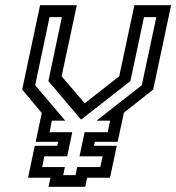

<svg xmlns="http://www.w3.org/2000/svg" viewBox="-20 -720 680 740"><path d="M167 0 174.5 -35H88L114 -158H200.5L204 -173.5H117.5L141 -284.5L65.5 -375L134.5 -700H276L217.5 -426L306.5 -322L439.5 -426L498 -700H639.5L570.5 -375L457.5 -285.5L433.5 -173.5H345.5L342 -158H430L404 -35H316L308.5 0ZM223.5 -45H271L277.5 -76H366.5L375.5 -117.5H286.5L306 -210.5H395L404.5 -255H352L526.5 -391.5L582.5 -654H535L482.5 -407.5L294 -260H291.5L166.5 -407.5L218.5 -654H171L115.5 -391.5L231.5 -255H180L171 -210.5H258.5L239 -117.5H151L142.5 -76H230Z"/></svg>

Font: Tourney Expanded Medium
Style: Italic
Weight: 500
Width: 7
Italic angle: -12°
Designer: Tyler Finck
Foundry: Etcetera Type Co
Version: Version 1.010; ttfautohint (v1.8.3)